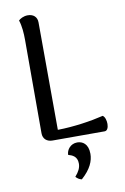

<svg xmlns="http://www.w3.org/2000/svg" viewBox="-101 -762 688 1059"><g transform="rotate(-10 242.5 -232.5)"><path d="M184 -655C184 -686 163 -704 132 -704C107 -704 88 -692 80 -684C91 -651 94 -611 94 -572V-50C94 -18 116 0 147 0H439C469 0 467 -71 443 -86C374 -69 275 -54 186 -53ZM269 239C322 192 340 148 340 108C340 52 308 34 279 34C241 34 218 65 218 93C239 99 268 109 268 150C268 174 257 195 236 219C245 229 255 236 269 239Z"/></g></svg>

Font: Arima Koshi Medium
Style: Regular
Weight: 500
Designer: Joana Correia and Natanael Gama
Foundry: NDISCOVER
Version: Version 1.019;PS 001.019;hotconv 1.0.88;makeotf.lib2.5.64775